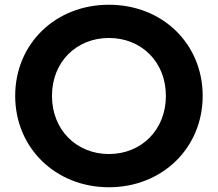

<svg xmlns="http://www.w3.org/2000/svg" viewBox="-20 -777 918 809"><path d="M439 12C664 12 834 -154 834 -373C834 -592 665 -757 439 -757C213 -757 44 -592 44 -373C44 -154 214 12 439 12ZM199 -373C199 -517 303 -617 439 -617C575 -617 679 -517 679 -373C679 -229 575 -128 439 -128C303 -128 199 -229 199 -373Z"/></svg>

Font: Mluvka ExtraBold
Style: Regular
Weight: 800
Designer: Modified by Jiří Krblich, Original typeface by Gumpita Rahayu
Foundry: Gumpita Rahayu & Jiří Krblich
Version: Version 2.000;Glyphs 3.1.1 (3134)